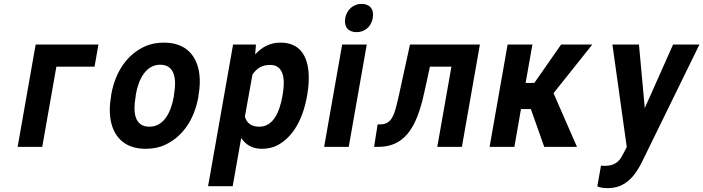

<svg xmlns="http://www.w3.org/2000/svg" viewBox="-20 -758 3630 991"><path d="M468 -414 488 -528H164L71 0H198L271 -414Z M554 -269 553 -259C546 -220 545 -185 549 -152C561 -58 618 10 731 10C767 10 801 4 831 -10C917 -49 982 -134 1004 -259L1005 -269C1012 -308 1013 -343 1009 -376C997 -470 940 -538 827 -538C791 -538 757 -532 727 -518C641 -479 576 -394 554 -269ZM878 -269 877 -259C862 -176 825 -104 751 -104C676 -104 665 -175 680 -259L681 -269C695 -351 734 -424 807 -424C881 -424 893 -352 878 -269Z M1297 -477 1301 -528H1183L1054 203H1181L1225 -46C1246 -14 1278 10 1332 10C1362 10 1390 4 1415 -10C1491 -51 1543 -141 1564 -259L1566 -270C1573 -310 1575 -347 1573 -380C1567 -469 1528 -538 1428 -538C1371 -538 1330 -513 1297 -477ZM1319 -104C1276 -104 1253 -124 1244 -156L1283 -373C1304 -404 1331 -423 1374 -423C1445 -423 1453 -349 1439 -270L1437 -259C1423 -180 1390 -104 1319 -104Z M1780 0 1873 -528H1746L1653 0ZM1820 -592C1862 -592 1896 -619 1904 -665C1912 -711 1888 -738 1846 -738C1805 -738 1770 -709 1762 -665C1754 -619 1778 -592 1820 -592Z M2457 -528H2096L2047 -303C2040 -269 2033 -240 2027 -216C2013 -159 1997 -116 1943 -116H1929L1911 0H1932C2089 0 2139 -133 2175 -303L2199 -414H2310L2237 0H2364Z M2720 -195 2789 0H2958L2837 -277L3037 -528H2876L2738 -330H2693L2728 -528H2600L2507 0H2635L2669 -195Z M3082 97 3063 204C3078 211 3096 213 3118 213C3208 213 3257 151 3293 79L3590 -528H3454L3308 -200L3278 -528H3141L3215 1L3194 41C3175 80 3148 98 3101 98C3095 98 3088 97 3082 97Z"/></svg>

Font: Asimov
Style: NarIt
Weight: 500
Designer: Google
Version: Version 2.000980; 2014